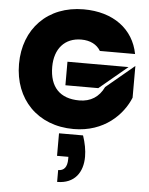

<svg xmlns="http://www.w3.org/2000/svg" viewBox="-66 -765 891 1146"><g transform="rotate(5 380.0 -192.0)"><path d="M556 -261C527 -200 477 -168 409 -168C293 -168 231 -233 231 -354C231 -462 291 -531 390 -531C444 -531 484 -510 506 -473H717C689 -620 567 -712 389 -712C173 -712 32 -564 32 -354C32 -143 174 5 390 5C574 5 683 -109 725 -212V-402ZM319 -392V-251H516L685 -392ZM306 38V173H374V186C374 235 355 257 320 257V328C425 328 473 257 473 164C473 125 465 82 450 38Z"/></g></svg>

Font: Poppins STUK1
Style: Regular
Weight: 400
Designer: Jonny Pinhorn (original), Sammy Jo Hughes (modified version)
Foundry: Type Mafia
Version: Version 1.002;hotconv 1.0.109;makeotfexe 2.5.65596